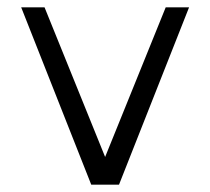

<svg xmlns="http://www.w3.org/2000/svg" viewBox="-20 -506 576 526"><path d="M230 0H306L498 -486H434L268 -76L102 -486H38Z"/></svg>

Font: Meta Space Light
Style: Regular
Weight: 300
Designer: Meta Pool / Florian Karsten
Foundry: Meta Pool / Florian Karsten
Version: Version 2.000;Glyphs 3.1.1 (3137)